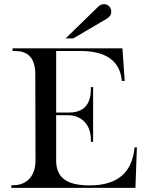

<svg xmlns="http://www.w3.org/2000/svg" viewBox="-20 -910 700 930"><path d="M378 -229ZM495 -818 335 -724H298L455 -877C462 -884 472 -890 483 -890C504 -890 519 -874 519 -853C519 -836 508 -826 495 -818ZM378 -229ZM152 -133 151 -549C151 -638 107 -663 53 -663H41V-676H573L584 -518H570C563 -607 502 -663 371 -663H252V-365H316C398 -365 420 -420 420 -477V-488H431V-223H420V-234C420 -306 376 -352 307 -352H252V-133C252 -51 301 -12 414 -12C553 -12 620 -77 632 -196H643L636 0H35V-13H46C103 -13 152 -51 152 -133Z"/></svg>

Font: Open Baskerville 0.0.53
Style: Normal
Weight: 400
Designer: Isaac Moore, James Puckett, Rob Mientjes
Foundry: The Open Baskerville Project
Version: 0.0.53 (g939f078)